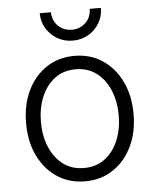

<svg xmlns="http://www.w3.org/2000/svg" viewBox="-54 -799 695 857"><g transform="rotate(-5 293.5 -370.5)"><path d="M293.5 11.7Q222.2 11.7 168 -24.2Q113.8 -60.1 83.3 -123.3Q52.7 -186.5 52.7 -268.6Q52.7 -352.1 83.3 -415.3Q113.8 -478.5 168 -514.4Q222.2 -550.3 293.5 -550.3Q364.3 -550.3 418.5 -514.4Q472.7 -478.5 503.4 -415.3Q534.2 -352.1 534.2 -268.6Q534.2 -186.5 503.4 -123.3Q472.7 -60.1 418.5 -24.2Q364.3 11.7 293.5 11.7ZM293.5 -47.9Q349.1 -47.9 387.9 -77.9Q426.8 -107.9 447.3 -158Q467.8 -208 467.8 -268.6Q467.8 -329.6 447.3 -379.9Q426.8 -430.2 387.7 -460.2Q348.6 -490.2 293.5 -490.2Q237.8 -490.2 199 -460.2Q160.2 -430.2 139.6 -380.1Q119.1 -330.1 119.1 -268.6Q119.1 -208 139.6 -158Q160.2 -107.9 199 -77.9Q237.8 -47.9 293.5 -47.9ZM293 -618.7Q254.9 -618.7 223.9 -636.7Q192.9 -654.8 174.6 -685.3Q156.2 -715.8 156.2 -753.4H206.5Q206.5 -716.3 231.4 -691.9Q256.3 -667.5 293 -667.5Q330.1 -667.5 355 -691.9Q379.9 -716.3 379.9 -753.4H430.2Q430.2 -715.8 411.9 -685.3Q393.6 -654.8 362.8 -636.7Q332 -618.7 293 -618.7Z"/></g></svg>

Font: Inter 16pt Light
Style: Regular
Weight: 300
Version: Version 4.001;git-66647c0bb